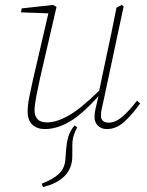

<svg xmlns="http://www.w3.org/2000/svg" viewBox="-20 -511 595 778"><path d="M154 247 149 233Q195 216 219 193Q243 170 245 133L248 93Q250 67 256.5 44Q263 21 282 -3L293 5Q284 21 278.5 38.5Q273 56 273 81V121Q273 170 242.5 201.5Q212 233 154 247ZM162 12Q130 12 111 -6Q92 -24 92 -59Q92 -85 98.5 -117Q105 -149 112 -181L176 -457L65 -461L68 -477L195 -491L209 -483L142 -193Q135 -162 127.5 -123Q120 -84 120 -63Q120 -41 132 -28Q144 -15 171 -15Q209 -15 258.5 -43Q308 -71 382 -144L410 -277Q421 -327 431.5 -378Q442 -429 452 -480L473 -491L481 -485L400 -105Q397 -90 393 -73.5Q389 -57 389 -43Q389 -14 421 -14Q447 -14 474.5 -37Q502 -60 535 -103L548 -92Q516 -47 483.5 -17.5Q451 12 413 12Q391 12 377 -1.5Q363 -15 363 -37Q363 -54 367.5 -72Q372 -90 379 -121Q312 -47 261 -17.5Q210 12 162 12Z"/></svg>

Font: Source Serif 4 SmText ExtraLight
Style: Italic
Weight: 200
Italic angle: -12°
Designer: Frank Grießhammer
Foundry: Adobe
Version: Version 4.005;hotconv 1.1.0;makeotfexe 2.6.0